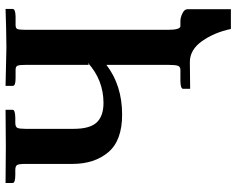

<svg xmlns="http://www.w3.org/2000/svg" viewBox="-98 -588 831 674"><g transform="rotate(-90 317.0 -251.5)"><path d="M548.8 -77.1Q548.8 -33.2 562 -33.2H579.1Q592.3 -33.2 606.7 -26.1Q621.1 -19 621.1 -8.8V144H551.8Q539.6 85.9 509.3 43Q479 0 436 0L341.8 1V-23.9Q341.8 -32.7 369.1 -33.2H408.2Q419.4 -33.2 422.6 -42Q425.8 -50.8 425.8 -76.2V-293Q354 -237.8 251 -237.8Q160.2 -237.8 119.1 -286.4Q78.1 -335 78.1 -412.1V-576.2Q78.1 -599.1 74.5 -606Q70.8 -612.8 56.2 -612.8H39.1Q11.2 -612.8 11.2 -622.1V-647L139.2 -646Q157.2 -646 203.6 -646.5Q250 -647 268.1 -647V-622.1Q268.1 -613.3 240.2 -612.8H223.1Q208 -612.8 204.6 -605.5Q201.2 -598.1 201.2 -576.2V-408.2Q201.2 -351.1 223.6 -327.1Q246.1 -303.2 292 -303.2Q372.1 -303.2 433.1 -357.9L425.8 -355V-575.2Q425.8 -598.1 422.9 -605Q419.9 -611.8 408.2 -611.8H378.9Q352.1 -611.8 352.1 -621.1V-647L486.8 -644Q504.9 -644 554 -645Q603 -646 622.1 -647V-622.1Q622.1 -612.3 595.2 -611.8H565.9Q554.7 -611.8 551.8 -606Q548.8 -600.1 548.8 -575.2Z"/></g></svg>

Font: Linux Libertine
Style: Semibold
Weight: 600
Designer: Philipp H. Poll
Foundry: Philipp H. Poll
Version: Version 5.1.2 ; ttfautohint (v0.9)